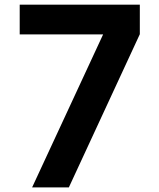

<svg xmlns="http://www.w3.org/2000/svg" viewBox="-20 -781 687 832"><path d="M65.4 -631.8V-760.7H585.9V-632.8L278.3 31.2H119.1L426.8 -631.8Z"/></svg>

Font: GenEi M Gothic v2 Bold
Style: Regular
Weight: 700
Version: Version 2.0